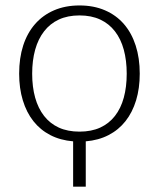

<svg xmlns="http://www.w3.org/2000/svg" viewBox="-20 -526 598 722"><path d="M279 -505.5Q332.5 -505.5 374.8 -487.2Q417 -469 446 -435.5Q475 -402 490.2 -354.8Q505.5 -307.5 505.5 -249Q505.5 -194 491.8 -148.8Q478 -103.5 452 -70.5Q426 -37.5 388.2 -18Q350.5 1.5 302.5 5.5V176H255V5.5Q207 1.5 169.2 -18Q131.5 -37.5 105.5 -70.5Q79.5 -103.5 65.8 -148.8Q52 -194 52 -249Q52 -307.5 67.2 -354.8Q82.5 -402 111.8 -435.5Q141 -469 183.2 -487.2Q225.5 -505.5 279 -505.5ZM279 -31Q323.5 -31 356.8 -46.2Q390 -61.5 412.2 -90Q434.5 -118.5 445.5 -158.8Q456.5 -199 456.5 -249Q456.5 -298.5 445.5 -339Q434.5 -379.5 412.2 -408.2Q390 -437 356.8 -452.5Q323.5 -468 279 -468Q234.5 -468 201.2 -452.5Q168 -437 145.8 -408.2Q123.5 -379.5 112.2 -339Q101 -298.5 101 -249Q101 -199 112.2 -158.8Q123.5 -118.5 145.8 -90Q168 -61.5 201.2 -46.2Q234.5 -31 279 -31Z"/></svg>

Font: Lato Light
Style: Regular
Weight: 300
Designer: Lukasz Dziedzic
Foundry: tyPoland Lukasz Dziedzic
Version: Version 2.007; 2014-02-27